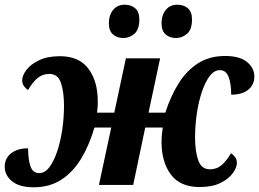

<svg xmlns="http://www.w3.org/2000/svg" viewBox="-39 -783 1097 813"><path d="M104 10Q43 10 12 -15.5Q-19 -41 -19 -77Q-19 -112 7.5 -133.5Q34 -155 80 -155Q80 -108 90 -79Q100 -50 127 -50Q151 -50 170 -75Q189 -100 203 -141.5Q217 -183 224.5 -233.5Q232 -284 232 -335Q232 -394 219 -432Q206 -470 170 -470Q141 -470 119.5 -452Q98 -434 80 -402Q71 -407 63 -417.5Q55 -428 55 -443Q55 -463 72.5 -486.5Q90 -510 125.5 -527.5Q161 -545 215 -545Q296 -545 335.5 -492Q375 -439 375 -354Q375 -343 374.5 -332.5Q374 -322 372 -306H445L494 -536H639L590 -306H661Q684 -377 718 -431Q752 -485 800.5 -515.5Q849 -546 914 -546Q976 -546 1007 -520.5Q1038 -495 1038 -459Q1038 -424 1012 -403Q986 -382 940 -382Q940 -429 929 -457.5Q918 -486 892 -486Q868 -486 849 -461Q830 -436 816 -394.5Q802 -353 794.5 -302.5Q787 -252 787 -201Q787 -142 800.5 -104Q814 -66 850 -66Q879 -66 900 -84.5Q921 -103 939 -134Q948 -129 956 -118.5Q964 -108 964 -93Q964 -74 947 -50Q930 -26 895 -8.5Q860 9 806 9Q724 9 684.5 -44Q645 -97 645 -182Q645 -195 646 -208Q647 -221 650 -243H576L525 0H380L432 -243H361Q339 -168 304.5 -111Q270 -54 220.5 -22Q171 10 104 10ZM707 -622Q679 -622 662 -637.5Q645 -653 645 -684Q645 -719 663 -741Q681 -763 712 -763Q739 -763 756.5 -748Q774 -733 774 -701Q774 -657 752.5 -639.5Q731 -622 707 -622ZM484 -622Q456 -622 439 -637.5Q422 -653 422 -684Q422 -719 440 -741Q458 -763 489 -763Q516 -763 533.5 -748Q551 -733 551 -701Q551 -657 529.5 -639.5Q508 -622 484 -622Z"/></svg>

Font: Noto Serif
Style: Bold Italic
Weight: 700
Italic angle: -12°
Designer: Monotype Design Team
Foundry: Monotype Imaging Inc.
Version: Version 2.013